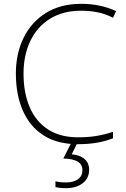

<svg xmlns="http://www.w3.org/2000/svg" viewBox="-20 -744 658 1004"><path d="M405 -688Q309 -688 241.5 -646Q174 -604 138.5 -529.5Q103 -455 103 -359Q103 -259 135 -184Q167 -109 230.5 -67.5Q294 -26 389 -26Q445 -26 489.5 -34Q534 -42 571 -55V-21Q536 -7 491 1.5Q446 10 387 10Q280 10 208 -36Q136 -82 99.5 -165.5Q63 -249 63 -360Q63 -464 103.5 -546.5Q144 -629 220.5 -676.5Q297 -724 405 -724Q505 -724 587 -686L571 -651Q531 -672 489 -680Q447 -688 405 -688ZM446 144Q446 188 412.5 214Q379 240 325 240Q291 240 270 234V204Q282 207 295 208.5Q308 210 326 210Q364 210 387.5 193.5Q411 177 411 145Q411 87 311 85L354 0H386L355 63Q396 66 421 86.5Q446 107 446 144Z"/></svg>

Font: Noto Sans Arabic UI XLt
Style: Regular
Weight: 200
Designer: Monotype Design Team, Nadine Chahine and Nizar Qandah
Foundry: Monotype Imaging Inc.
Version: Version 2.010; ttfautohint (v1.8.4.7-5d5b)